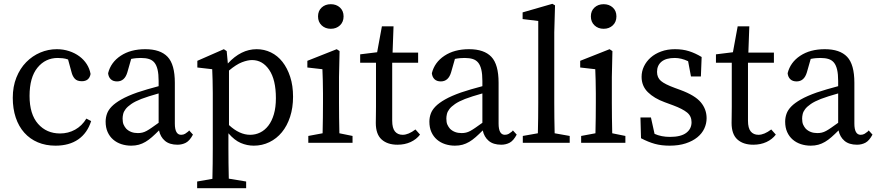

<svg xmlns="http://www.w3.org/2000/svg" viewBox="-20 -749 4602 1007"><path d="M458 -114Q438 -51 390.5 -18Q343 15 271 15Q220 15 178.5 -2.5Q137 -20 107.5 -53Q78 -86 62.5 -132.5Q47 -179 47 -236Q47 -295 66 -342.5Q85 -390 117.5 -423Q150 -456 191.5 -473.5Q233 -491 278 -491Q312 -491 342.5 -481Q373 -471 396.5 -453.5Q420 -436 435 -412.5Q450 -389 455 -361Q448 -323 409 -323Q384 -323 372 -336.5Q360 -350 355 -371L337 -437Q323 -442 309 -443.5Q295 -445 283 -445Q218 -445 176.5 -394Q135 -343 135 -246Q135 -150 179.5 -99.5Q224 -49 295 -49Q338 -49 374 -69Q410 -89 433 -127Z M812 -259Q786 -252 761.5 -244Q737 -236 721 -230Q688 -217 668.5 -203.5Q649 -190 639 -177Q629 -164 626 -151Q623 -138 623 -127Q623 -107 628.5 -95Q634 -83 642 -74Q665 -51 703 -51Q715 -51 726 -53.5Q737 -56 749 -62.5Q761 -69 776 -79.5Q791 -90 812 -105ZM992 -43Q975 -11 955 -0.5Q935 10 911 10Q869 10 845 -10.5Q821 -31 814 -65Q794 -45 777 -30Q760 -15 743 -5Q726 5 708 10Q690 15 668 15Q641 15 616.5 7Q592 -1 573.5 -17Q555 -33 544.5 -56.5Q534 -80 534 -111Q534 -132 541 -152Q548 -172 566 -190.5Q584 -209 616.5 -227.5Q649 -246 700 -264Q723 -272 752.5 -280.5Q782 -289 812 -297V-324Q812 -360 806.5 -383.5Q801 -407 790 -420.5Q779 -434 761.5 -439.5Q744 -445 719 -445Q708 -445 695.5 -444Q683 -443 668 -440L648 -370Q634 -322 594 -322Q573 -322 561 -333.5Q549 -345 547 -365Q561 -422 613 -456.5Q665 -491 742 -491Q821 -491 859 -451Q897 -411 897 -315V-101Q897 -42 930 -42Q942 -42 951 -47.5Q960 -53 967 -59L972 -65Z M1181 -93Q1236 -42 1292 -42Q1320 -42 1344.5 -54Q1369 -66 1387.5 -90Q1406 -114 1416.5 -150Q1427 -186 1427 -234Q1427 -331 1392 -382.5Q1357 -434 1302 -434Q1279 -434 1249 -422.5Q1219 -411 1181 -379ZM1175 -416Q1244 -491 1326 -491Q1366 -491 1401 -474Q1436 -457 1461.5 -424.5Q1487 -392 1502 -346Q1517 -300 1517 -242Q1517 -184 1501.5 -136.5Q1486 -89 1458.5 -55.5Q1431 -22 1393 -3.5Q1355 15 1311 15Q1276 15 1243 1Q1210 -13 1178 -50V28Q1178 67 1178.5 107.5Q1179 148 1180 188L1271 203V238H1014V203L1094 189Q1095 148 1095.5 108Q1096 68 1096 28V-261Q1096 -302 1095 -329Q1094 -356 1093 -386L1015 -395V-430L1154 -491L1169 -481Z M1715 -598Q1686 -598 1667 -616Q1648 -634 1648 -663Q1648 -692 1667 -709.5Q1686 -727 1715 -727Q1744 -727 1763 -709.5Q1782 -692 1782 -663Q1782 -634 1763 -616Q1744 -598 1715 -598ZM1829 -36V0H1597V-36L1672 -50Q1673 -88 1673.5 -132.5Q1674 -177 1674 -210V-260Q1674 -301 1673 -328.5Q1672 -356 1671 -386L1592 -395V-430L1746 -491L1761 -481L1758 -345V-210Q1758 -177 1758.5 -132.5Q1759 -88 1760 -50Z M2183 -43Q2164 -18 2133.5 -4Q2103 10 2065 10Q2012 10 1981.5 -17.5Q1951 -45 1951 -104Q1951 -123 1951.5 -141.5Q1952 -160 1952 -189V-420H1869V-464L1958 -475L1983 -611H2044L2039 -473H2173V-420H2037V-116Q2037 -77 2051.5 -59.5Q2066 -42 2092 -42Q2122 -42 2159 -70Z M2510 -259Q2484 -252 2459.5 -244Q2435 -236 2419 -230Q2386 -217 2366.5 -203.5Q2347 -190 2337 -177Q2327 -164 2324 -151Q2321 -138 2321 -127Q2321 -107 2326.5 -95Q2332 -83 2340 -74Q2363 -51 2401 -51Q2413 -51 2424 -53.5Q2435 -56 2447 -62.5Q2459 -69 2474 -79.5Q2489 -90 2510 -105ZM2690 -43Q2673 -11 2653 -0.5Q2633 10 2609 10Q2567 10 2543 -10.5Q2519 -31 2512 -65Q2492 -45 2475 -30Q2458 -15 2441 -5Q2424 5 2406 10Q2388 15 2366 15Q2339 15 2314.5 7Q2290 -1 2271.5 -17Q2253 -33 2242.5 -56.5Q2232 -80 2232 -111Q2232 -132 2239 -152Q2246 -172 2264 -190.5Q2282 -209 2314.5 -227.5Q2347 -246 2398 -264Q2421 -272 2450.5 -280.5Q2480 -289 2510 -297V-324Q2510 -360 2504.5 -383.5Q2499 -407 2488 -420.5Q2477 -434 2459.5 -439.5Q2442 -445 2417 -445Q2406 -445 2393.5 -444Q2381 -443 2366 -440L2346 -370Q2332 -322 2292 -322Q2271 -322 2259 -333.5Q2247 -345 2245 -365Q2259 -422 2311 -456.5Q2363 -491 2440 -491Q2519 -491 2557 -451Q2595 -411 2595 -315V-101Q2595 -42 2628 -42Q2640 -42 2649 -47.5Q2658 -53 2665 -59L2670 -65Z M2968 -36V0H2722V-36L2801 -50Q2802 -91 2802.5 -130.5Q2803 -170 2803 -210V-639L2721 -649V-684L2877 -729L2891 -721L2887 -579V-210Q2887 -170 2887.5 -130Q2888 -90 2889 -50Z M3146 -598Q3117 -598 3098 -616Q3079 -634 3079 -663Q3079 -692 3098 -709.5Q3117 -727 3146 -727Q3175 -727 3194 -709.5Q3213 -692 3213 -663Q3213 -634 3194 -616Q3175 -598 3146 -598ZM3260 -36V0H3028V-36L3103 -50Q3104 -88 3104.5 -132.5Q3105 -177 3105 -210V-260Q3105 -301 3104 -328.5Q3103 -356 3102 -386L3023 -395V-430L3177 -491L3192 -481L3189 -345V-210Q3189 -177 3189.5 -132.5Q3190 -88 3191 -50Z M3549 -277Q3625 -249 3655.5 -212.5Q3686 -176 3686 -129Q3686 -101 3674 -75Q3662 -49 3637.5 -29Q3613 -9 3576.5 3Q3540 15 3492 15Q3449 15 3414.5 5.5Q3380 -4 3342 -24L3339 -133H3394L3413 -47Q3448 -31 3494 -31Q3551 -31 3579 -52Q3607 -73 3607 -108Q3607 -140 3583.5 -159Q3560 -178 3512 -196L3466 -213Q3411 -233 3378 -265.5Q3345 -298 3345 -346Q3345 -375 3357.5 -401Q3370 -427 3392.5 -447Q3415 -467 3447.5 -479Q3480 -491 3520 -491Q3561 -491 3594 -480.5Q3627 -470 3660 -450L3656 -348H3604L3589 -428Q3553 -445 3519 -445Q3473 -445 3449.5 -425.5Q3426 -406 3426 -372Q3426 -342 3446.5 -324.5Q3467 -307 3519 -288Z M4049 -43Q4030 -18 3999.5 -4Q3969 10 3931 10Q3878 10 3847.5 -17.5Q3817 -45 3817 -104Q3817 -123 3817.5 -141.5Q3818 -160 3818 -189V-420H3735V-464L3824 -475L3849 -611H3910L3905 -473H4039V-420H3903V-116Q3903 -77 3917.5 -59.5Q3932 -42 3958 -42Q3988 -42 4025 -70Z M4376 -259Q4350 -252 4325.5 -244Q4301 -236 4285 -230Q4252 -217 4232.5 -203.5Q4213 -190 4203 -177Q4193 -164 4190 -151Q4187 -138 4187 -127Q4187 -107 4192.5 -95Q4198 -83 4206 -74Q4229 -51 4267 -51Q4279 -51 4290 -53.5Q4301 -56 4313 -62.5Q4325 -69 4340 -79.5Q4355 -90 4376 -105ZM4556 -43Q4539 -11 4519 -0.5Q4499 10 4475 10Q4433 10 4409 -10.5Q4385 -31 4378 -65Q4358 -45 4341 -30Q4324 -15 4307 -5Q4290 5 4272 10Q4254 15 4232 15Q4205 15 4180.5 7Q4156 -1 4137.5 -17Q4119 -33 4108.5 -56.5Q4098 -80 4098 -111Q4098 -132 4105 -152Q4112 -172 4130 -190.5Q4148 -209 4180.5 -227.5Q4213 -246 4264 -264Q4287 -272 4316.5 -280.5Q4346 -289 4376 -297V-324Q4376 -360 4370.5 -383.5Q4365 -407 4354 -420.5Q4343 -434 4325.5 -439.5Q4308 -445 4283 -445Q4272 -445 4259.5 -444Q4247 -443 4232 -440L4212 -370Q4198 -322 4158 -322Q4137 -322 4125 -333.5Q4113 -345 4111 -365Q4125 -422 4177 -456.5Q4229 -491 4306 -491Q4385 -491 4423 -451Q4461 -411 4461 -315V-101Q4461 -42 4494 -42Q4506 -42 4515 -47.5Q4524 -53 4531 -59L4536 -65Z"/></svg>

Font: SourceSerifPro
Style: Book
Weight: 400
Designer: Frank Grießhammer
Foundry: Adobe Systems Incorporated
Version: Version 1.014;PS Version 1.0;hotconv 1.0.73;makeotf.lib2.5.5